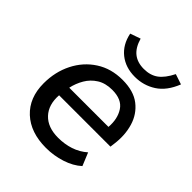

<svg xmlns="http://www.w3.org/2000/svg" viewBox="-200 -822 949 949"><g transform="rotate(45 274.5 -347.5)"><path d="M281 9Q173 9 110 -49.5Q47 -108 47 -209Q47 -289 80 -354.5Q113 -420 172.5 -458.5Q232 -497 311 -497Q389 -497 434.5 -461.5Q480 -426 497 -368.5Q514 -311 505 -245L502 -221H143Q138 -151 176.5 -110Q215 -69 288 -69Q333 -69 372.5 -82Q412 -95 444 -123L472 -55Q438 -24 386.5 -7.5Q335 9 281 9ZM310 -426Q263 -426 230.5 -405.5Q198 -385 179 -352.5Q160 -320 152 -283H426Q431 -343 404 -384.5Q377 -426 310 -426ZM343 -550Q278 -550 233.5 -585.5Q189 -621 176 -685L230 -704Q244 -655 273 -632Q302 -609 347 -609Q392 -609 422 -631Q452 -653 477 -703L531 -685Q503 -614 453.5 -582Q404 -550 343 -550Z"/></g></svg>

Font: Nunito Sans SemiBold
Style: Italic
Weight: 600
Italic angle: -9°
Designer: Vernon Adams
Foundry: Vernon Adams
Version: Version 3.006; ttfautohint (v1.8.3)